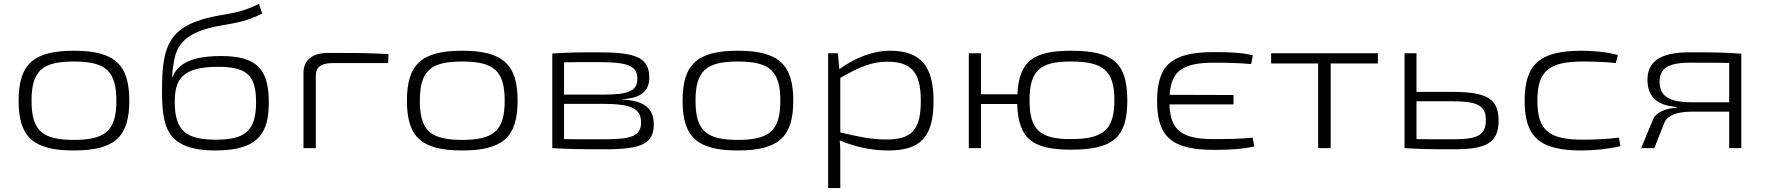

<svg xmlns="http://www.w3.org/2000/svg" viewBox="-20 -756 9011 980"><path d="M357 -497C150 -497 75 -428 75 -242C75 -56 150 12 357 12C564 12 640 -56 640 -242C640 -428 564 -497 357 -497ZM357 -442C518 -442 574 -395 574 -242C574 -89 518 -42 357 -42C196 -42 141 -89 141 -242C141 -395 196 -442 357 -442Z M1302 -736C1204 -687 1142 -688 1054 -668C836 -618 807 -510 807 -295C807 -114 825 12 1080 12C1306 12 1352 -84 1352 -234C1352 -404 1290 -470 1107 -470C925 -470 880 -410 859 -360H858C859 -377 861 -402 866 -430C878 -517 914 -584 1073 -619C1151 -636 1223 -637 1318 -687ZM1092 -415C1239 -415 1287 -373 1287 -235C1287 -89 1233 -43 1082 -43C930 -43 872 -89 872 -235C872 -347 906 -415 1092 -415Z M1656 -486C1575 -486 1529 -450 1529 -384V0H1592V-369C1592 -414 1619 -434 1679 -434H1961L1963 -480C1862 -486 1760 -486 1656 -486Z M2339 -497C2132 -497 2057 -428 2057 -242C2057 -56 2132 12 2339 12C2546 12 2622 -56 2622 -242C2622 -428 2546 -497 2339 -497ZM2339 -442C2500 -442 2556 -395 2556 -242C2556 -89 2500 -42 2339 -42C2178 -42 2123 -89 2123 -242C2123 -395 2178 -442 2339 -442Z M3159 -250C3254 -256 3294 -292 3294 -360C3294 -462 3226 -489 3035 -489C2927 -489 2873 -488 2799 -483V0C2884 5 2945 6 3070 6C3250 6 3317 -21 3317 -120C3317 -197 3277 -241 3159 -248ZM3233 -355C3233 -289 3185 -273 3054 -273H2859V-438C2901 -439 2960 -439 3033 -439C3180 -439 3233 -422 3233 -355ZM3062 -45C2977 -45 2905 -45 2859 -46V-226H3054C3200 -226 3252 -204 3252 -131C3252 -61 3202 -45 3062 -45Z M3746 -497C3539 -497 3464 -428 3464 -242C3464 -56 3539 12 3746 12C3953 12 4029 -56 4029 -242C4029 -428 3953 -497 3746 -497ZM3746 -442C3907 -442 3963 -395 3963 -242C3963 -89 3907 -42 3746 -42C3585 -42 3530 -89 3530 -242C3530 -395 3585 -442 3746 -442Z M4523 -497C4435 -497 4346 -462 4264 -403L4257 -484H4207V204H4269V57C4269 22 4270 -5 4266 -39C4349 -5 4430 12 4514 12C4677 12 4745 -55 4745 -240C4745 -414 4683 -497 4523 -497ZM4503 -44C4427 -44 4363 -58 4269 -80V-358C4366 -415 4432 -441 4508 -441C4631 -441 4680 -389 4680 -241C4680 -89 4630 -44 4503 -44Z M5446 -497C5255 -497 5181 -444 5173 -275H4987V-484H4925V0H4987V-225H5172C5177 -48 5250 8 5446 8C5659 8 5734 -52 5734 -243C5734 -437 5659 -497 5446 -497ZM5445 -46C5287 -46 5235 -94 5235 -244C5235 -395 5287 -442 5445 -442C5612 -442 5668 -395 5668 -244C5668 -94 5612 -46 5445 -46Z M6374 -53C6315 -48 6265 -46 6177 -46C6014 -46 5954 -88 5949 -223H6276V-271L5950 -272C5958 -396 6020 -436 6177 -436C6259 -436 6304 -434 6366 -429L6375 -474C6316 -487 6267 -490 6177 -490C5962 -490 5886 -426 5886 -240C5886 -57 5962 9 6177 9C6270 9 6324 4 6382 -8Z M7013 -432V-484H6468V-432H6708V0H6772V-432Z M7210 -287V-484H7149V0H7150C7229 5 7283 6 7401 6C7564 6 7629 -25 7629 -140C7629 -249 7574 -287 7394 -287ZM7394 -45C7317 -45 7253 -45 7210 -46V-239H7394C7526 -239 7564 -215 7564 -143C7564 -63 7518 -45 7394 -45Z M8052 -497C7841 -497 7762 -429 7762 -242C7762 -55 7840 12 8052 12C8119 12 8192 4 8251 -10L8243 -54C8184 -45 8099 -43 8062 -43C7889 -43 7827 -87 7827 -242C7827 -397 7889 -442 8062 -442C8105 -442 8178 -440 8227 -434L8238 -475C8180 -492 8102 -497 8052 -497Z M8603 -489C8441 -489 8389 -432 8389 -349C8389 -269 8432 -217 8539 -210V-207C8483 -202 8432 -185 8416 -143L8357 0H8424L8475 -129C8489 -165 8536 -186 8614 -186H8806V0H8868V-482C8785 -488 8733 -489 8603 -489ZM8806 -234H8616C8493 -234 8451 -269 8451 -339C8451 -401 8486 -436 8604 -436C8689 -436 8761 -436 8806 -435Z"/></svg>

Font: Exo 2 Light Expanded
Style: Regular
Weight: 300
Width: 7
Designer: Natanael Gama
Version: Version 1.001;PS 001.001;hotconv 1.0.70;makeotf.lib2.5.58329